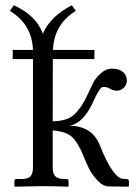

<svg xmlns="http://www.w3.org/2000/svg" viewBox="-20 -700 519 722"><path d="M178.2 -68.8Q178.2 -46.9 188.2 -36.9Q198.2 -26.9 222.2 -26.9H230Q237.8 -26.9 237.8 -19V0L235.8 2Q178.7 0 140.1 0L36.1 2L34.2 0V-19Q34.2 -26.9 42 -26.9H61Q85.9 -26.9 95 -37.4Q104 -47.9 104 -71.8V-478H27.8V-512.2H104Q100.6 -607.9 17.1 -659.2L32.2 -680.2Q117.2 -641.1 141.1 -573.2Q168.9 -638.2 250 -680.2L265.1 -659.2Q182.6 -607.9 179.2 -512.2H335V-478H178.7L178.2 -244.1Q231.9 -244.1 259.5 -269.8Q287.1 -295.4 308.1 -341.8Q322.3 -372.6 331.1 -389.9Q339.8 -407.2 359.4 -424.6Q378.9 -441.9 400.9 -441.9Q427.7 -441.9 442.4 -429.4Q457 -417 457 -397Q457 -381.8 446 -370.4Q435.1 -358.9 418.9 -358.9Q405.8 -358.9 390.1 -368.2Q382.3 -373 367.2 -373Q356 -373 333 -323.2Q295.9 -236.3 240.2 -227.1Q324.2 -227.1 354 -157.2Q404.8 -27.3 445.8 -26.9H454.1Q465.3 -26.9 464.8 -19V0L462.9 2L390.1 1Q367.2 1 346.2 -22Q325.2 -44.9 316.2 -63Q307.1 -81.1 293.9 -112.8Q275.4 -160.6 252.7 -183.1Q230 -205.6 178.2 -209.5Z"/></svg>

Font: Biolilbert
Style: Regular
Weight: 400
Designer: Philipp H. Poll
Foundry: Philipp H. Poll
Version: Version 1.1.0